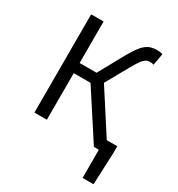

<svg xmlns="http://www.w3.org/2000/svg" viewBox="-199 -795 1027 1110"><g transform="rotate(30 314.0 -240.0)"><path d="M520 188V0H487L285 -311H173V0H90V-656H173V-379H286L378 -546Q399 -583 416 -607Q433 -631 450.5 -644.5Q468 -658 486 -663Q504 -668 526 -668Q535 -668 544.5 -666.5Q554 -665 562 -662L548 -584Q542 -586 535.5 -587Q529 -588 524 -588Q513 -588 504 -585Q495 -582 485.5 -573Q476 -564 465 -548Q454 -532 439 -505L352 -350L532 -71H602V-21L593 188Z"/></g></svg>

Font: Swei Fan Sans CJK TC
Style: Regular
Weight: 400
Version: Version 2.130